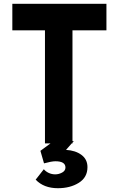

<svg xmlns="http://www.w3.org/2000/svg" viewBox="-20 -756 626 1012"><path d="M362 -596V-12H369L362 -4V0H358L328 34Q378 37 409.5 60.5Q441 84 441 125Q441 179 395.5 207.5Q350 236 285 236Q211 236 168 191L211 136Q221 148 237 155.5Q253 163 271 163Q290 163 307.5 153.5Q325 144 325 127Q325 94 272 94Q252 94 212 105L193 39L246 0H217V-596H45V-736H541V-596Z"/></svg>

Font: Josefin Sans
Style: Bold
Weight: 700
Designer: Santiago Orozco
Foundry: Typemade
Version: Version 2.000